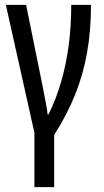

<svg xmlns="http://www.w3.org/2000/svg" viewBox="-20 -557 427 787"><path d="M121 210V-13L4 -537H87L154 -207Q159 -182 163 -160.5Q167 -139 170.5 -121Q174 -103 175 -88H179Q210 -151 230.5 -221.5Q251 -292 261.5 -370.5Q272 -449 272 -537H353Q353 -433 337 -342Q321 -251 287.5 -168Q254 -85 202 -4V210Z"/></svg>

Font: Noto Sans ExtraCondensed
Style: Regular
Weight: 400
Width: 2
Designer: Monotype Design Team
Foundry: Monotype Imaging Inc.
Version: Version 2.013